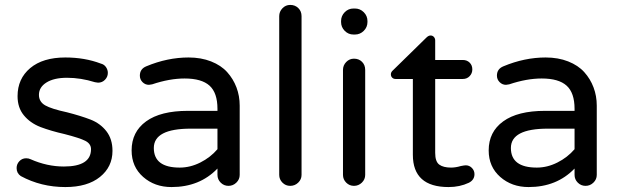

<svg xmlns="http://www.w3.org/2000/svg" viewBox="-20 -755 2535 785"><path d="M253.9 -295.9Q309.6 -281.7 350.1 -266.1Q390.1 -250.5 415 -218.5Q439.9 -186.5 439.9 -138.2Q439.9 -72.8 388.7 -31.5Q337.4 9.8 247.1 9.8Q147.9 9.8 64.9 -35.2Q47.9 -46.9 47.9 -67.9Q47.9 -84 59.1 -95.9Q70.3 -107.9 86.9 -107.9Q97.2 -107.9 105 -104Q172.4 -74.2 241.2 -74.2Q352.1 -74.2 352.1 -145Q352.1 -167 329.1 -179Q306.2 -190.9 243.2 -207Q189 -219.2 145 -235.8Q103 -252.4 77.4 -283.7Q51.8 -314.9 51.8 -361.8Q51.8 -433.1 103.5 -476.6Q155.3 -520 247.1 -520Q326.7 -520 392.1 -495.1Q405.8 -491.7 413.3 -480.7Q420.9 -469.7 420.9 -457Q420.9 -440.9 409.4 -429Q397.9 -417 380.9 -417Q377.9 -417 368.2 -418.9Q310.5 -437 253.9 -437Q200.7 -437 169.9 -417.7Q139.2 -398.4 139.2 -367.2Q139.2 -338.9 164.8 -324.2Q190.4 -309.6 253.9 -295.9Z M960 -323.2V-40Q960 -21.5 946.3 -8.3Q932.6 4.9 914.1 4.9Q895.5 4.9 882.3 -8.3Q869.1 -21.5 869.1 -40V-65.9Q796.4 9.8 681.2 9.8Q612.3 9.8 565.2 -31.7Q518.1 -73.2 518.1 -140.1Q518.1 -215.8 577.4 -258.8Q636.7 -301.8 748 -301.8H869.1V-310.1Q869.1 -375.5 836.7 -404.8Q804.2 -434.1 734.9 -434.1Q673.3 -434.1 602.1 -410.2Q592.3 -408.2 588.9 -408.2Q573.7 -408.2 562.7 -419.2Q551.8 -430.2 551.8 -445.8Q551.8 -473.1 578.1 -483.9Q664.6 -520 751 -520Q802.2 -520 843 -503.9Q883.8 -487.8 908.7 -460.2Q933.6 -432.6 946.8 -397.7Q960 -362.8 960 -323.2ZM869.1 -145V-229H759.8Q608.9 -229 608.9 -149.9Q608.9 -69.8 714.8 -69.8Q757.8 -69.8 799.1 -90.6Q840.3 -111.3 869.1 -145Z M1212.9 -689V-40Q1212.9 -21.5 1199.2 -8.3Q1185.5 4.9 1166.5 4.9Q1147.9 4.9 1134.8 -8.3Q1121.6 -21.5 1121.6 -40V-689Q1121.6 -707.5 1134.8 -721.2Q1147.9 -734.9 1166.5 -734.9Q1186.5 -734.9 1199.7 -721.9Q1212.9 -709 1212.9 -689Z M1482.4 -668.9V-665Q1482.4 -644 1467.3 -628.9Q1452.1 -613.8 1431.2 -613.8H1425.3Q1404.3 -613.8 1389.4 -628.9Q1374.5 -644 1374.5 -665V-668.9Q1374.5 -689.9 1389.4 -705.1Q1404.3 -720.2 1425.3 -720.2H1431.2Q1452.1 -720.2 1467.3 -705.1Q1482.4 -689.9 1482.4 -668.9ZM1473.1 -469.2V-40Q1473.1 -21.5 1459.5 -8.3Q1445.8 4.9 1427.2 4.9Q1408.7 4.9 1395.5 -8.3Q1382.3 -21.5 1382.3 -40V-469.2Q1382.3 -487.8 1395.5 -501.5Q1408.7 -515.1 1427.2 -515.1Q1447.3 -515.1 1460.2 -502.2Q1473.1 -489.3 1473.1 -469.2Z M1919.9 -43Q1919.9 -19.5 1897 -7.8Q1859.9 9.8 1814 9.8Q1668 9.8 1668 -122.1V-432.1H1597.2Q1588.9 -432.1 1583.5 -437.5Q1578.1 -442.9 1578.1 -451.2Q1578.1 -460.4 1586.9 -467.8L1723.1 -601.1Q1731.9 -609.9 1740.2 -609.9Q1748.5 -609.9 1753.9 -604Q1759.3 -598.1 1759.3 -589.8V-509.8H1872.1Q1889.2 -509.8 1900.1 -499Q1911.1 -488.3 1911.1 -471.2Q1911.1 -455.1 1900.1 -443.6Q1889.2 -432.1 1872.1 -432.1H1759.3V-129.9Q1759.3 -94.2 1775.9 -82Q1792.5 -69.8 1824.2 -69.8Q1842.8 -69.8 1864.3 -76.2Q1878.9 -79.1 1884.3 -79.1Q1898.9 -79.1 1909.4 -68.4Q1919.9 -57.6 1919.9 -43Z M2419.9 -323.2V-40Q2419.9 -21.5 2406.2 -8.3Q2392.6 4.9 2374 4.9Q2355.5 4.9 2342.3 -8.3Q2329.1 -21.5 2329.1 -40V-65.9Q2256.3 9.8 2141.1 9.8Q2072.3 9.8 2025.1 -31.7Q1978 -73.2 1978 -140.1Q1978 -215.8 2037.4 -258.8Q2096.7 -301.8 2208 -301.8H2329.1V-310.1Q2329.1 -375.5 2296.6 -404.8Q2264.2 -434.1 2194.8 -434.1Q2133.3 -434.1 2062 -410.2Q2052.2 -408.2 2048.8 -408.2Q2033.7 -408.2 2022.7 -419.2Q2011.7 -430.2 2011.7 -445.8Q2011.7 -473.1 2038.1 -483.9Q2124.5 -520 2210.9 -520Q2262.2 -520 2303 -503.9Q2343.8 -487.8 2368.7 -460.2Q2393.6 -432.6 2406.7 -397.7Q2419.9 -362.8 2419.9 -323.2ZM2329.1 -145V-229H2219.7Q2068.8 -229 2068.8 -149.9Q2068.8 -69.8 2174.8 -69.8Q2217.8 -69.8 2259 -90.6Q2300.3 -111.3 2329.1 -145Z"/></svg>

Font: Aka-Acid-Varela
Style: Regular
Weight: 400
Designer: Joe Prince, Avraham Cornfeld, Cyberella
Foundry: Joe Prince, Avraham Cornfeld, Cyberella
Version: Version 2.000; ttfautohint (v1.5.33-1714) -l 8 -r 50 -G 200 